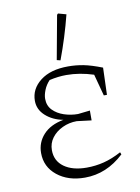

<svg xmlns="http://www.w3.org/2000/svg" viewBox="-83 -781 614 845"><g transform="rotate(-10 223.5 -359.0)"><path d="M228 7Q153 7 104.5 -32Q56 -71 56 -133Q56 -180 87.5 -214.5Q119 -249 178 -260Q131 -269 100 -297Q69 -325 69 -364Q69 -417 114.5 -452.5Q160 -488 239 -488Q274 -488 307.5 -481.5Q341 -475 390 -456L386 -335H372L346 -432Q284 -452 225 -452Q188 -452 149 -443Q132 -425 123.5 -403.5Q115 -382 115 -365Q115 -334 134.5 -314Q154 -294 184 -284Q214 -274 246 -274L300 -280V-236L235 -244Q201 -244 171 -230Q141 -216 123 -192Q105 -168 105 -137Q105 -89 142.5 -62Q180 -35 243 -35Q283 -35 320.5 -44.5Q358 -54 399 -76L403 -66Q325 7 228 7ZM211 -520 195 -524 231 -720 236 -725 272 -715Q247 -616 211 -520Z"/></g></svg>

Font: Piazzolla ExtraLight
Style: Regular
Weight: 200
Designer: Juan Pablo del Peral
Foundry: Huerta Tipografica
Version: Version 1.330